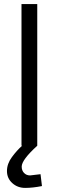

<svg xmlns="http://www.w3.org/2000/svg" viewBox="-20 -712 286 938"><path d="M85 0V-692H162V0Q86 69 86 102Q86 121 97.5 133Q109 145 127 145L178 139L185 197Q140 206 103 206Q66 206 40 182.5Q14 159 14 123.5Q14 88 38.5 55Q63 22 88 0Z"/></svg>

Font: Titillium Web
Style: Regular
Weight: 400
Version: Version 1.002;PS 57.000;hotconv 1.0.70;makeotf.lib2.5.55311